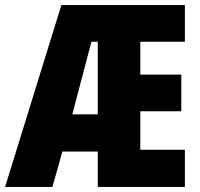

<svg xmlns="http://www.w3.org/2000/svg" viewBox="-25 -734 786 754"><path d="M701 0H359V-139H220L181 0H-5L216 -714H701V-570H526V-441H687V-297H526V-146H701ZM259 -285H359V-570H334Z"/></svg>

Font: Noto Sans ExtraCondensed Black
Style: Regular
Weight: 900
Width: 2
Designer: Monotype Design Team
Foundry: Monotype Imaging Inc.
Version: Version 2.013; ttfautohint (v1.8.4.7-5d5b)